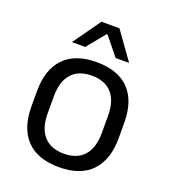

<svg xmlns="http://www.w3.org/2000/svg" viewBox="-129 -777 778 883"><g transform="rotate(20 260.0 -335.0)"><path d="M260 12.5Q155 12.5 100.8 -44.2Q46.5 -101 46.5 -207.5V-282Q46.5 -388 101 -444.5Q155.5 -501 260 -501Q365 -501 419.2 -444.5Q473.5 -388 473.5 -282V-207.5Q473.5 -101 419.2 -44.2Q365 12.5 260 12.5ZM260 -53.5Q325 -53.5 358.8 -92Q392.5 -130.5 392.5 -203V-286.5Q392.5 -358.5 358.8 -396.8Q325 -435 260 -435Q195.5 -435 161.5 -396.8Q127.5 -358.5 127.5 -286.5V-203Q127.5 -130.5 161.5 -92Q195.5 -53.5 260 -53.5ZM121 -549.5 216 -683H304L399.5 -549.5V-548.5H334.5L262 -637.5H258L185.5 -548.5H121Z"/></g></svg>

Font: Anek Devanagari Medium
Style: Regular
Weight: 400
Version: Version 1.003